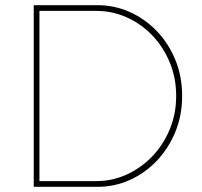

<svg xmlns="http://www.w3.org/2000/svg" viewBox="-20 -720 777 740"><path d="M110 0V-700H357Q421 -700 479.5 -674Q538 -648 583.5 -601Q629 -554 655.5 -490Q682 -426 682 -350Q682 -275 655.5 -211Q629 -147 583.5 -99.5Q538 -52 479.5 -26Q421 0 357 0ZM352 -678H132V-22H352Q412 -22 467.5 -47Q523 -72 566 -116.5Q609 -161 634 -221Q659 -281 659 -350Q659 -420 634 -480Q609 -540 566 -584.5Q523 -629 467.5 -653.5Q412 -678 352 -678Z"/></svg>

Font: Lexend Thin
Style: Regular
Weight: 100
Designer: Bonnie Shaver-Troup, Thomas Jockin
Foundry: Lexend
Version: Version 1.007; ttfautohint (v1.8.3)